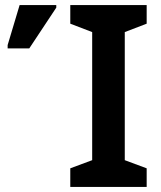

<svg xmlns="http://www.w3.org/2000/svg" viewBox="-20 -734 632 754"><path d="M556 0H256V-73L342 -105V-608L256 -641V-714H556V-641L470 -608V-105L556 -73ZM10 -544V-557L57 -714H201V-704L95 -544Z"/></svg>

Font: Noto Sans SemiBold
Style: Regular
Weight: 600
Designer: Monotype Design Team
Foundry: Monotype Imaging Inc.
Version: Version 2.007